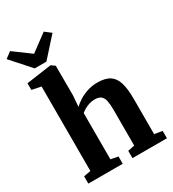

<svg xmlns="http://www.w3.org/2000/svg" viewBox="-267 -1167 1166 1296"><g transform="rotate(-30 315.5 -519.5)"><path d="M86 -67V-725.5L14.5 -740V-792L206 -819H210.5L239 -799L239.5 -568.5L233 -482Q250 -498.5 278.5 -517Q307 -535.5 344.2 -548Q381.5 -560.5 424.5 -560.5Q486.5 -560.5 520.8 -537.5Q555 -514.5 569 -466.8Q583 -419 583 -344V-67.5L644 -57V0H375.5V-57L428 -67.5V-344Q428 -388.5 422.2 -416.5Q416.5 -444.5 399.8 -457.8Q383 -471 351 -471Q330 -471 309.8 -464.8Q289.5 -458.5 272.2 -448.5Q255 -438.5 242.5 -428V-67.5L299.5 -57V0H31.5V-57ZM107 -854.5 -26 -1003.5 21 -1039 152.5 -942 283.5 -1039 331 -1002.5 198 -854.5Z"/></g></svg>

Font: Merriweather 36pt ExtraBold
Style: Regular
Weight: 800
Designer: Eben Sorkin
Foundry: Eben Sorkin
Version: Version 2.100